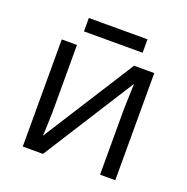

<svg xmlns="http://www.w3.org/2000/svg" viewBox="-122 -787 877 901"><g transform="rotate(20 317.0 -336.5)"><path d="M464 -606V-673H171V-606ZM86 0H187L476 -455L474 -392L472 -327V0H548V-535H447L157 -79L159 -107L162 -196V-535H86Z"/></g></svg>

Font: OpenSansMMV
Style: Regular
Weight: 400
Designer: Steve Matteson
Foundry: Ascender Corporation
Version: Version 4.000